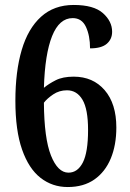

<svg xmlns="http://www.w3.org/2000/svg" viewBox="-20 -744 523 774"><path d="M253 10Q191 10 143.5 -27Q96 -64 69 -141Q42 -218 42 -338Q42 -456 67.5 -542.5Q93 -629 145.5 -676.5Q198 -724 277 -724Q358 -724 395 -691Q432 -658 432 -616Q432 -586 410.5 -567.5Q389 -549 343 -549Q343 -600 326.5 -635.5Q310 -671 273 -671Q219 -671 190 -598.5Q161 -526 157 -390Q176 -406 204.5 -420.5Q233 -435 277 -435Q355 -435 402 -380.5Q449 -326 449 -230Q449 -159 426.5 -105Q404 -51 360.5 -20.5Q317 10 253 10ZM256 -48Q293 -48 314 -89Q335 -130 335 -220Q335 -304 312.5 -342Q290 -380 250 -380Q219 -380 194.5 -363.5Q170 -347 157 -330Q158 -186 185.5 -117Q213 -48 256 -48Z"/></svg>

Font: Noto Serif Condensed SemiBold
Style: Regular
Weight: 600
Width: 3
Designer: Monotype Design Team
Foundry: Monotype Imaging Inc.
Version: Version 2.013